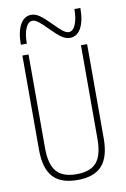

<svg xmlns="http://www.w3.org/2000/svg" viewBox="-102 -1005 705 1075"><g transform="rotate(-10 250.0 -468.0)"><path d="M250 10Q155 10 110.5 -39.5Q66 -89 66 -195V-730H101V-197Q101 -105 136.5 -64Q172 -23 250 -23Q329 -23 364 -64Q399 -105 399 -197V-730H434V-195Q434 -89 389.5 -39.5Q345 10 250 10ZM346 -781Q323 -781 299.5 -797Q276 -813 237 -853Q206 -885 187.5 -898.5Q169 -912 155 -912Q131 -912 116.5 -879Q102 -846 102 -791H68Q68 -864 91 -905Q114 -946 154 -946Q177 -946 200.5 -930Q224 -914 263 -874Q294 -842 312.5 -828Q331 -814 345 -814Q369 -814 383.5 -847.5Q398 -881 398 -936H432Q432 -863 409.5 -822Q387 -781 346 -781Z"/></g></svg>

Font: M PLUS 1 Code ExtraLight
Style: Regular
Weight: 250
Designer: Coji Morishita
Foundry: UNDERFOREST DESIGN
Version: Version 1.002